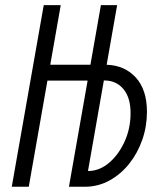

<svg xmlns="http://www.w3.org/2000/svg" viewBox="-20 -713 626 733"><path d="M24.9 0 147 -693.4H211.9L171.9 -465.8H325.2L365.2 -693.4H427.2L387.2 -465.8Q456.5 -463.4 498.8 -416.7Q541 -370.1 541 -286.1Q541 -230.5 523.2 -179.4Q505.4 -128.4 473.4 -88.1Q441.4 -47.9 398.4 -24.2Q355.5 -0.5 305.7 0H243.2L314.5 -405.3H161.1L89.8 0ZM376.5 -405.8 315.9 -60.1Q359.4 -60.1 396.2 -91.3Q433.1 -122.6 455.8 -172.9Q478.5 -223.1 478.5 -280.8Q478.5 -340.3 451.2 -373Q423.8 -405.8 378.4 -405.8Z"/></svg>

Font: Cascadia Code PL Light
Style: Italic
Weight: 300
Italic angle: -10°
Monospace: yes
Designer: Aaron Bell
Foundry: Saja Typeworks
Version: Version 2404.023; ttfautohint (v1.8.4)